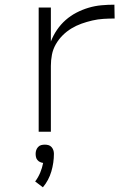

<svg xmlns="http://www.w3.org/2000/svg" viewBox="-20 -562 590 819"><path d="M145 0V-530H197V-385Q207 -411 223 -434.5Q239 -458 260 -476.5Q281 -495 306 -508Q331 -521 358 -529Q385 -537 412.5 -539.5Q440 -542 468 -542L469 -483Q445 -483 421 -481.5Q397 -480 373.5 -474.5Q350 -469 327.5 -461Q305 -453 284.5 -440.5Q264 -428 247 -411Q230 -394 218 -373Q206 -352 201.5 -328.5Q197 -305 197 -281V0ZM163 237 130 212Q143 195 151.5 174.5Q160 154 164 133Q157 132 150.5 129Q144 126 139.5 120.5Q135 115 133.5 108Q132 101 132 94Q132 86 134.5 78.5Q137 71 142.5 65Q148 59 155.5 57Q163 55 171 55Q179 55 186.5 57Q194 59 199.5 65Q205 71 207.5 78.5Q210 86 210 94Q210 132 199 169.5Q188 207 163 237Z"/></svg>

Font: Lode Dark Term
Style: Regular
Weight: 400
Monospace: yes
Designer: Belleve Invis
Foundry: Belleve Invis
Version: Version 29.2.0